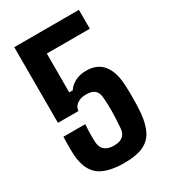

<svg xmlns="http://www.w3.org/2000/svg" viewBox="-197 -896 883 1000"><g transform="rotate(-30 245.0 -395.5)"><path d="M251.3 9.2Q142 9.2 93.3 -33.5Q44.6 -76.2 41.7 -174.2Q40.9 -207.2 41.4 -227.8Q41.8 -248.4 42.4 -268H173.7Q172.2 -253.1 171.5 -231.3Q170.7 -209.5 170.8 -189Q171 -168.6 172 -158.1Q174.7 -127 194 -111.6Q213.4 -96.1 247.7 -96.1Q284.3 -96.1 302.4 -111.7Q320.5 -127.3 322.5 -157.8Q326.7 -212.7 327.4 -257.3Q328.1 -301.9 324.2 -342Q321.5 -371.7 304.9 -385.8Q288.3 -399.9 255 -399.9Q232.2 -399.9 214.9 -392.8Q197.6 -385.6 187.9 -373.2Q178.1 -360.7 177.5 -344.8H53.9V-800H442.8V-686.5H184.2V-452.9H205.4Q218.6 -475.3 247.7 -491.1Q276.9 -506.9 315 -506.9Q382.9 -506.9 416.7 -464.2Q450.5 -421.5 454.5 -347.8Q456.5 -318 456.9 -287.9Q457.4 -257.7 456.4 -228.9Q455.5 -200.1 453.5 -174.7Q447.7 -108.9 426.2 -68.4Q404.8 -27.9 362.5 -9.3Q320.2 9.2 251.3 9.2Z"/></g></svg>

Font: Big Shoulders Text SC Thin
Style: Regular
Weight: 100
Designer: Patric King
Foundry: XO Type Co
Version: Version 2.002